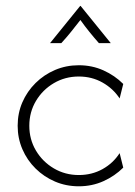

<svg xmlns="http://www.w3.org/2000/svg" viewBox="-20 -635 467 663"><path d="M252.1 8.3Q208.3 8.3 170.1 -8Q131.9 -24.3 102.8 -53.1Q73.6 -81.9 57.3 -119.8Q41 -157.6 41 -200.7Q41 -244.4 57.3 -281.9Q73.6 -319.4 102.8 -348.3Q131.9 -377.1 170.1 -393.4Q208.3 -409.7 252.1 -409.7Q297.9 -409.7 337.2 -392Q376.4 -374.3 405.6 -345.1L393.1 -295.1Q370.8 -329.2 334 -350Q297.2 -370.8 252.1 -370.8Q204.9 -370.8 166 -347.9Q127.1 -325 104.2 -286.5Q81.2 -247.9 81.2 -200.7Q81.2 -153.5 104.2 -114.9Q127.1 -76.4 166 -53.5Q204.9 -30.6 252.1 -30.6Q297.2 -30.6 334 -51Q370.8 -71.5 393.1 -106.2L405.6 -56.2Q376.4 -27.1 337.2 -9.4Q297.9 8.3 252.1 8.3ZM152.8 -486.1 256.9 -614.6H258.3L362.5 -486.1H321.5Q304.9 -504.9 288.9 -524.7Q272.9 -544.4 257.6 -566Q241 -544.4 225 -524.7Q209 -504.9 191.7 -486.1Z"/></svg>

Font: Afacad Flux ExtraLight
Style: Regular
Weight: 250
Designer: Kristian Moeller
Foundry: Dicotype
Version: Version 1.100